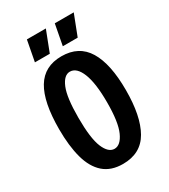

<svg xmlns="http://www.w3.org/2000/svg" viewBox="-208 -949 936 1061"><g transform="rotate(-30 260.0 -418.0)"><path d="M257 13Q181 13 134.5 -28Q88 -69 67 -146Q46 -223 46 -330Q46 -503 97.5 -588Q149 -673 258 -673Q369 -673 421.5 -586.5Q474 -500 474 -333Q474 -167 422.5 -77Q371 13 257 13ZM258 -83Q297 -83 323.5 -141.5Q350 -200 350 -326Q350 -449 324.5 -512.5Q299 -576 256 -576Q218 -576 194 -518.5Q170 -461 170 -332Q170 -200 194.5 -141.5Q219 -83 258 -83ZM210 -717H115L140 -849H261ZM388 -717H293L318 -849H439Z"/></g></svg>

Font: Bricolage Grotesque 12pt Condensed SemiBold
Style: Regular
Weight: 600
Width: 3
Designer: Mathieu Triay
Foundry: Atelier Triay
Version: Version 1.001; ttfautohint (v1.8.4.7-5d5b);gftools[0.9.33.de